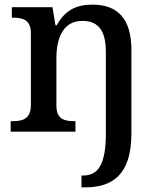

<svg xmlns="http://www.w3.org/2000/svg" viewBox="-20 -567 684 827"><path d="M331 240H347C463 240 546 187 546 8V-352C546 -488 485 -547 379 -547C312 -547 263 -527 224 -458H219L206 -536H31V-491H34C78 -491 113 -482 113 -424V-116C113 -54 78 -45 33 -45H26V0H305V-45H302C258 -45 223 -53 223 -112V-317C223 -402 251 -477 335 -477C410 -477 436 -427 436 -341V6C436 146 401 189 337 189H331Z"/></svg>

Font: Noto Serif Malayalam Medium
Style: Regular
Weight: 500
Designer: Indian type Foundry, Jelle Bosma, Monotype Design Team
Foundry: Monotype Imaging Inc.
Version: Version 2.104